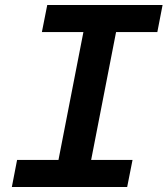

<svg xmlns="http://www.w3.org/2000/svg" viewBox="-20 -750 672 770"><path d="M27.5 0H490L511.5 -108.5H345.5L445.5 -621.5H611L632 -730H169.5L148 -621.5H314.5L214.5 -108.5H48.5Z"/></svg>

Font: Monaspace Neon SemiBold
Style: Italic
Weight: 600
Italic angle: -11°
Designer: Riley Cran & the Lettermatic Team
Foundry: Lettermatic
Version: Version 1.200 (Monaspace Neon)